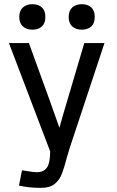

<svg xmlns="http://www.w3.org/2000/svg" viewBox="-20 -745 567 934"><path d="M23.4 0ZM488.3 -535.6 319.3 -25.9Q313 -7.3 305.9 18.8Q298.8 44.9 294.2 61Q289.6 77.1 282.5 96.4Q275.4 115.7 267.1 127.2Q258.8 138.7 246.6 149.2Q234.4 159.7 217.3 164.3Q200.2 168.9 177.7 168.9Q119.6 168.9 72.3 157.7L86.9 83.5Q96.2 84.5 111.8 87.2Q127.4 89.8 138.9 91.3Q150.4 92.8 160.2 92.8Q191.4 92.8 207.5 71.3Q223.6 49.8 224.1 -8.3L23.4 -535.6H120.6L219.2 -263.7Q246.1 -189.5 269 -123.5Q285.2 -182.6 316.4 -286.6L390.1 -535.6ZM331.5 -616.5Q314 -632.3 314 -662.6Q314 -692.9 331.5 -708.7Q349.1 -724.6 377.9 -724.6Q406.7 -724.6 423.8 -709Q440.9 -693.4 440.9 -662.6Q440.9 -631.8 423.8 -616.2Q406.7 -600.6 377.9 -600.6Q349.1 -600.6 331.5 -616.5ZM91.3 -616.5Q73.7 -632.3 73.7 -662.6Q73.7 -692.9 91.3 -708.7Q108.9 -724.6 137.7 -724.6Q166.5 -724.6 183.6 -709Q200.7 -693.4 200.7 -662.6Q200.7 -631.8 183.6 -616.2Q166.5 -600.6 137.7 -600.6Q108.9 -600.6 91.3 -616.5Z"/></svg>

Font: Coda
Style: Regular
Weight: 400
Designer: vernon adams
Foundry: vernon adams
Version: Version 2.001; ttfautohint (v0.8) -r 50 -G 200 -x